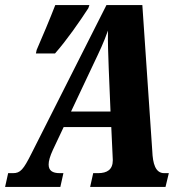

<svg xmlns="http://www.w3.org/2000/svg" viewBox="-56 -734 711 754"><path d="M193 -54H179C150 -54 135 -64 135 -88C135 -102 140 -120 152 -146L194 -235H381L386 -127C386 -120 387 -112 387 -105C387 -68 365 -54 329 -54H310L298 0H594L607 -54H589C554 -54 544 -92 542 -141L503 -714H362L68 -132C36 -68 24 -54 -5 -54H-24L-36 0H181ZM85 -524H160C206 -576 258 -651 291 -702L295 -714H161C141 -662 109 -586 88 -538ZM307 -474C337 -537 351 -566 368 -614C367 -566 369 -524 371 -465L378 -296H223Z"/></svg>

Font: Noto Serif Condensed Extra
Style: Italic
Weight: 800
Width: 3
Italic angle: -12°
Designer: Monotype Design Team
Foundry: Monotype Imaging Inc.
Version: Version 1.901